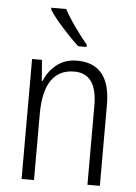

<svg xmlns="http://www.w3.org/2000/svg" viewBox="-54 -807 600 848"><g transform="rotate(5 246.0 -382.5)"><path d="M421 -359V0H366V-350Q366 -423 340.5 -458Q315 -493 265 -493Q198 -493 163.5 -443Q129 -393 129 -293V0H74V-532H118L125 -440H129Q147 -485 184 -513.5Q221 -542 273 -542Q421 -542 421 -359ZM309 -616V-606H272Q239 -636 199 -680.5Q159 -725 139 -757V-765H205Q223 -731 252.5 -689.5Q282 -648 309 -616Z"/></g></svg>

Font: Noto Sans Display Light Narrow
Style: Regular
Weight: 300
Width: 4
Designer: Monotype Design team
Foundry: Monotype Imaging Inc.
Version: Version 1.000